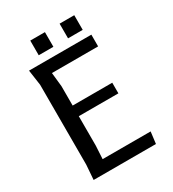

<svg xmlns="http://www.w3.org/2000/svg" viewBox="-212 -1017 1024 1134"><g transform="rotate(-30 300.0 -450.0)"><path d="M522.5 -80 512.5 0H87.5L95 -100V-645L80 -750H505V-670H190L200 -575V-442.5H470V-370H200V-170L195 -80ZM175 -900H275V-800H175ZM375 -900H475V-800H375Z"/></g></svg>

Font: B612
Style: Regular
Weight: 400
Designer: Nicolas Chauveau, Thomas Paillot, Jonathan Favre-Lamarine, Jean-Luc Vinot
Foundry: AIRBUS
Version: Version 1.008